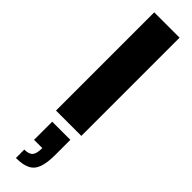

<svg xmlns="http://www.w3.org/2000/svg" viewBox="-356 -702 1002 1002"><g transform="rotate(45 144.5 -201.0)"><path d="M51 0V-725H238V0ZM78 323V261Q112 261 125.5 245.5Q139 230 139 189H78V55H212V167Q212 225 199.5 259.5Q187 294 157.5 308.5Q128 323 78 323Z"/></g></svg>

Font: Archivo SemiCondensed Black
Style: Regular
Weight: 900
Width: 4
Designer: Hector Gatti
Foundry: Omnibus-Type
Version: Version 2.001